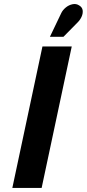

<svg xmlns="http://www.w3.org/2000/svg" viewBox="-20 -930 429 950"><path d="M364 -819Q377 -832 384 -848Q391 -864 389 -879Q387 -894 372 -903Q357 -913 338.5 -909Q320 -905 305 -892.5Q290 -880 283 -865L227 -748H294ZM41 0H186L335 -700H190Z"/></svg>

Font: Advent Pro ExtraBold
Style: Italic
Weight: 800
Italic angle: -12°
Version: Version 3.000